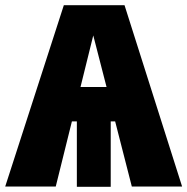

<svg xmlns="http://www.w3.org/2000/svg" viewBox="-42 -716 719 737"><path d="M464 0 400 -250H383V1H253V-250H234L172 0H-22L203 -696H436L657 0ZM267 -382H367L316 -580Z"/></svg>

Font: Fira Sans Condensed Black
Style: Regular
Weight: 900
Width: 3
Designer: Carrois Corporate & Edenspiekermann AG
Foundry: Carrois Corporate GbR & Edenspiekermann AG
Version: Version 4.203